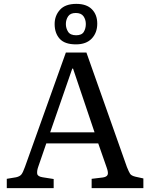

<svg xmlns="http://www.w3.org/2000/svg" viewBox="-20 -971 775 991"><path d="M15 0V-48L63 -56Q81 -60 89.5 -69.5Q98 -79 109 -110L320 -700H426L635 -109Q645 -84 651.5 -74Q658 -64 679 -59L720 -50V0H453V-48L511 -55Q531 -58 535.5 -69Q540 -80 531 -105L487 -231H219L177 -109Q170 -89 172 -74.5Q174 -60 200 -56L257 -47V0ZM239 -288H468L357 -617H353ZM372 -742Q314 -742 288 -771Q262 -800 262 -847Q262 -890 289.5 -920.5Q317 -951 374 -951Q427 -951 454.5 -923Q482 -895 482 -849Q482 -802 453.5 -772Q425 -742 372 -742ZM373 -789Q402 -789 412.5 -806.5Q423 -824 423 -847Q423 -870 411 -887Q399 -904 371 -904Q343 -904 331.5 -886.5Q320 -869 320 -847Q320 -825 331.5 -807Q343 -789 373 -789Z"/></svg>

Font: Text Regular
Style: Regular
Weight: 400
Designer: Latin by Veronika Burian and Jose Scaglione. Greek by Irene Vlachou. Cyrillic by Vera Evstafieva.
Foundry: TypeTogether
Version: Version 3.002